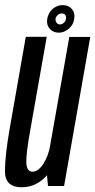

<svg xmlns="http://www.w3.org/2000/svg" viewBox="-26 -746 382 770"><path d="M166.5 0H231L336 -598H252L159.5 -74ZM161.5 -598.5H77.5L13 -231Q-5 -129.5 -6.2 -62.2Q-7.5 5 61 5Q118.5 5 160.8 -41.2Q203 -87.5 213.5 -149.5L176 -165.5Q168.5 -121 148 -89.2Q127.5 -57.5 104.5 -57.5Q80.5 -57.5 79.5 -94.8Q78.5 -132 96.5 -230.5ZM209.5 -615Q225 -615 238.5 -622.8Q252 -630.5 261 -643Q270 -655.5 271.5 -670.5Q276 -693.5 262.5 -709.5Q249 -725.5 225.5 -725.5Q210 -725.5 196.8 -718.2Q183.5 -711 175 -698.8Q166.5 -686.5 163.5 -670.5Q159.5 -647 173.2 -631Q187 -615 209.5 -615ZM214 -648Q206 -648 201 -654.8Q196 -661.5 196.5 -670.5Q199 -680.5 206.2 -686.2Q213.5 -692 221.5 -692Q230.5 -692 235.5 -686.2Q240.5 -680.5 238.5 -670.5Q237.5 -661.5 230.2 -654.8Q223 -648 214 -648Z"/></svg>

Font: Anybody ExtraCondensed
Style: Italic
Weight: 400
Width: 2
Italic angle: -10°
Version: Version 1.113;gftools[0.9.25]